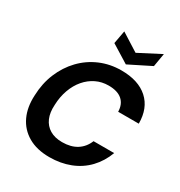

<svg xmlns="http://www.w3.org/2000/svg" viewBox="-216 -1090 1172 1250"><g transform="rotate(30 369.5 -465.0)"><path d="M339 12Q244 12 179 -26Q114 -64 82.5 -131.5Q51 -199 56 -289Q59 -380 91 -457Q123 -534 178 -591.5Q233 -649 306.5 -680.5Q380 -712 465 -712Q593 -712 664 -648Q735 -584 735 -468H580Q579 -524 544 -554.5Q509 -585 442 -585Q391 -585 348 -564Q305 -543 272.5 -505Q240 -467 221 -414.5Q202 -362 200 -301Q196 -242 214 -200.5Q232 -159 269.5 -136.5Q307 -114 362 -114Q428 -114 472 -142Q516 -170 537 -222H692Q665 -149 614.5 -96Q564 -43 493.5 -15.5Q423 12 339 12ZM650 -942 633 -842 469 -760 335 -843 353 -941 486 -857Z"/></g></svg>

Font: DM Sans 28pt ExtraBold
Style: Italic
Weight: 800
Italic angle: -10°
Version: Version 4.004;gftools[0.9.30]